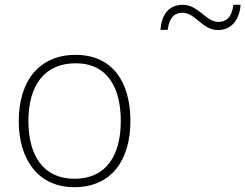

<svg xmlns="http://www.w3.org/2000/svg" viewBox="-20 -768 1020 798"><path d="M647 -644H677C684 -700 710 -715 738 -715C793 -715 820 -643 886 -643C938 -643 975 -681 980 -748H950C943 -692 917 -677 887 -677C836 -677 805 -748 740 -748C686 -748 652 -713 647 -644ZM522 -265C522 -423 451 -540 294 -540C146 -540 58 -435 58 -265C58 -104 139 10 289 10C445 10 522 -105 522 -265ZM98 -265C98 -415 167 -505 294 -505C429 -505 482 -401 482 -265C482 -124 423 -25 289 -25C160 -25 98 -122 98 -265Z"/></svg>

Font: Noto Sans Thai Looped ExtraLight
Style: Regular
Weight: 200
Designer: Sasikarn Vongin, Ben Mitchell
Foundry: The Fontpad Ltd
Version: Version 1.001